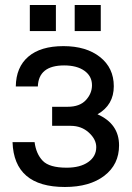

<svg xmlns="http://www.w3.org/2000/svg" viewBox="-20 -723 525 766"><path d="M118 -156Q124 -109 150.5 -81.5Q177 -54 246 -54Q300 -54 332 -76.5Q364 -99 364 -136Q364 -167 334.5 -194Q305 -221 262 -221H188V-297H250Q298 -297 322.5 -323.5Q347 -350 347 -383Q347 -419 317 -440.5Q287 -462 236 -462Q134 -462 131 -378H43Q44 -455 93 -497Q142 -539 233 -539Q324 -539 379 -495.5Q434 -452 434 -379Q434 -304 369 -267Q455 -229 455 -143Q455 -67 396.5 -22Q338 23 239 23Q36 23 30 -156ZM203 -703V-599H99V-703ZM382 -703V-599H278V-703Z"/></svg>

Font: ColatingCofangSans
Style: Regular
Weight: 400
Foundry: GNU
Version: Version 412.227;June 27, 2022;FontCreator 11.0.0.2412 32-bit